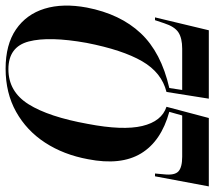

<svg xmlns="http://www.w3.org/2000/svg" viewBox="-93 -705 765 685"><g transform="rotate(-90 289.5 -362.5)"><path d="M-33 0 3 -192H13L10 -159Q6 -122 20.5 -108.5Q35 -95 73 -95H220L233 -141Q128 -170 84.5 -242Q41 -314 64 -431Q80 -518 123 -584Q166 -650 233 -687.5Q300 -725 387 -725Q473 -725 527 -688Q581 -651 601 -586Q621 -521 605 -435Q582 -316 513.5 -243Q445 -170 318 -141L311 -95H458Q496 -95 516.5 -108.5Q537 -122 549 -159L560 -192H570L524 0H280L304 -151Q373 -168 413.5 -238Q454 -308 479 -436Q503 -570 484 -642.5Q465 -715 385 -715Q305 -715 260 -643Q215 -571 190 -432Q166 -307 182.5 -237.5Q199 -168 251 -151L211 0Z"/></g></svg>

Font: Noto Serif Display ExtraCondensed SemiBold
Style: Italic
Weight: 600
Width: 2
Italic angle: -12°
Designer: Monotype Design Team
Foundry: Monotype Imaging Inc.
Version: Version 2.009